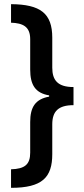

<svg xmlns="http://www.w3.org/2000/svg" viewBox="-20 -739 404 922"><path d="M33 74V163C183 163 231 113 231 1V-142C231 -205 261 -234 333 -234V-321C257 -321 231 -354 231 -414V-558C231 -675 174 -718 33 -719V-630C89 -628 125 -612 125 -551V-405C125 -331 150 -292 216 -281V-275C150 -263 125 -225 125 -153V-6C125 51 99 72 33 74Z"/></svg>

Font: Noto Sans Armenian ExtraCondensed SemiBold
Style: Regular
Weight: 600
Width: 2
Designer: Monotype Design Team
Foundry: Monotype Imaging Inc.
Version: Version 2.008